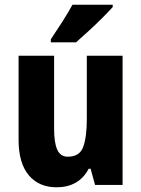

<svg xmlns="http://www.w3.org/2000/svg" viewBox="-20 -786 601 816"><path d="M501 -549V0H384L365 -69H357Q336 -29 301.5 -9.5Q267 10 221 10Q145 10 102 -41.5Q59 -93 59 -192V-549H210V-237Q210 -179 223.5 -149.5Q237 -120 268 -120Q319 -120 334 -162.5Q349 -205 349 -281V-549ZM459 -756Q443 -738 415.5 -710.5Q388 -683 357.5 -655Q327 -627 303 -606H196V-619Q221 -656 245.5 -694.5Q270 -733 288 -766H459Z"/></svg>

Font: Noto Sans Tamil Condensed ExtraBold
Style: Regular
Weight: 800
Width: 3
Designer: Jelle Bosma - Monotype Design Team
Foundry: Monotype Imaging Inc.
Version: Version 2.004; ttfautohint (v1.8.4.7-5d5b)